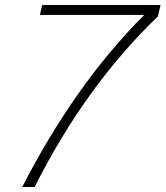

<svg xmlns="http://www.w3.org/2000/svg" viewBox="-20 -750 664 770"><path d="M613 -684 624 -730H149L140 -690H558C368 -499 208 -270 69 0H119C255 -272 425 -504 613 -684Z"/></svg>

Font: Nacelle UltraLight
Style: Italic
Weight: 200
Italic angle: -12°
Designer: Sora Sagano
Foundry: Sora Sagano
Version: Version 1.000;FEAKit 1.0